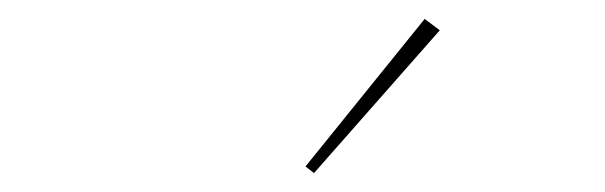

<svg xmlns="http://www.w3.org/2000/svg" viewBox="-20 -771 640 203"><path d="M303 -595 429 -751 445 -739 312 -588Z"/></svg>

Font: IBM Plex Serif Thin
Style: Italic
Weight: 100
Italic angle: -14°
Designer: Mike Abbink, Paul van der Laan, Pieter van Rosmalen
Foundry: Bold Monday
Version: Version 3.001